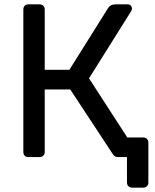

<svg xmlns="http://www.w3.org/2000/svg" viewBox="-20 -720 711 880"><path d="M110 0Q99 0 93 -6.5Q87 -13 87 -23V-676Q87 -687 93 -693.5Q99 -700 110 -700H161Q172 -700 178.5 -693.5Q185 -687 185 -676V-400H298L476 -684Q481 -692 489 -696Q497 -700 510 -700H564Q575 -700 580 -694Q585 -688 585 -680Q585 -674 580 -667L388 -361L599 -35Q602 -31 602 -24Q602 -14 595.5 -7Q589 0 579 0H522Q511 0 505.5 -4.5Q500 -9 496 -15L302 -310H185V-23Q185 -13 178.5 -6.5Q172 0 161 0ZM585 140Q575 140 568.5 133.5Q562 127 562 117V0H523L489 -90H636Q647 -90 653.5 -83.5Q660 -77 660 -67V117Q660 127 653.5 133.5Q647 140 636 140Z"/></svg>

Font: Rubik Light
Style: Regular
Weight: 400
Version: Version 2.101